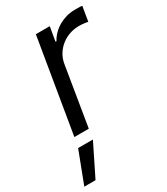

<svg xmlns="http://www.w3.org/2000/svg" viewBox="-246 -640 839 967"><g transform="rotate(-30 173.5 -156.5)"><path d="M122.2 -545.5H203.1L188.9 -463.1H194.6Q206 -484.4 223.2 -501.2Q240.4 -518.1 261.2 -529.8Q282 -541.5 305.2 -547.8Q328.5 -554 352.3 -554H370.4Q377.8 -554 384.8 -553.8Q391.7 -553.6 396.3 -552.6L382.1 -467.3Q380 -468 375 -468.9Q370 -469.8 363.1 -470.7Q356.2 -471.6 347.8 -472.3Q339.5 -473 331 -473Q302.2 -473 275.7 -464Q249.3 -454.9 227.8 -438Q206.3 -421.2 191.6 -397.5Q176.8 -373.9 171.9 -345.2L115.1 0H31.2ZM19.9 57.5H105.8L14.9 241.5H-50.4Z"/></g></svg>

Font: Inter P
Style: Italic
Weight: 400
Italic angle: -9.40001°
Designer: Rasmus Andersson
Foundry: rsms
Version: Version 3.018;git-588b23468